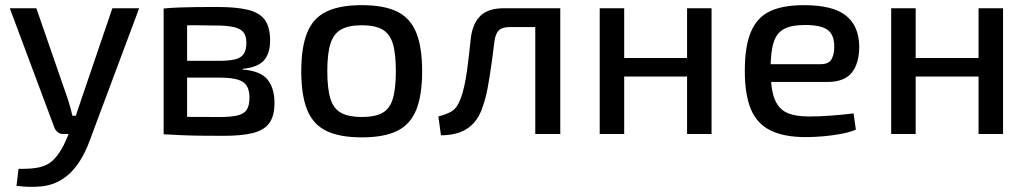

<svg xmlns="http://www.w3.org/2000/svg" viewBox="-20 -520 3988 745"><path d="M520 -488 329 23Q320 49 306 76.5Q292 104 272.5 129Q253 154 227 172Q189 198 142.5 203Q96 208 44 201L52 135Q86 136 117 132Q148 128 172 113Q193 98 210 72.5Q227 47 239 17L264 -42Q272 -63 280 -88.5Q288 -114 295 -133L416 -488ZM121 -488 244 -133Q249 -118 253 -102.5Q257 -87 261 -71H285L252 0H226Q213 0 204.5 -6.5Q196 -13 191 -25L18 -488Z M820 -493Q897 -493 942 -482Q987 -471 1007.5 -443Q1028 -415 1028 -363Q1028 -311 1003 -284.5Q978 -258 922 -253V-250Q990 -245 1017.5 -212Q1045 -179 1045 -120Q1045 -70 1025 -42.5Q1005 -15 962 -4Q919 7 848 7Q795 7 755.5 6.5Q716 6 683.5 4.5Q651 3 615 1L627 -68Q647 -67 702.5 -66.5Q758 -66 833 -66Q876 -66 901.5 -72Q927 -78 937.5 -94.5Q948 -111 948 -141Q948 -186 922 -202.5Q896 -219 829 -219H626V-284H829Q868 -284 891.5 -289.5Q915 -295 925.5 -310.5Q936 -326 936 -354Q936 -381 924.5 -395Q913 -409 887 -415Q861 -421 817 -421Q772 -422 737 -422Q702 -422 675 -421.5Q648 -421 627 -419L615 -487Q647 -490 676 -491Q705 -492 739.5 -492.5Q774 -493 820 -493ZM706 -487V1H615V-487Z M1384 -500Q1470 -500 1521 -475Q1572 -450 1595 -393.5Q1618 -337 1618 -244Q1618 -150 1595 -93.5Q1572 -37 1521 -12Q1470 13 1384 13Q1298 13 1246.5 -12Q1195 -37 1172 -93.5Q1149 -150 1149 -244Q1149 -337 1172 -393.5Q1195 -450 1246.5 -475Q1298 -500 1384 -500ZM1384 -422Q1334 -422 1304.5 -406Q1275 -390 1262.5 -351.5Q1250 -313 1250 -244Q1250 -175 1262.5 -136Q1275 -97 1304.5 -81.5Q1334 -66 1384 -66Q1434 -66 1463 -81.5Q1492 -97 1504 -136Q1516 -175 1516 -244Q1516 -313 1504 -351.5Q1492 -390 1463 -406Q1434 -422 1384 -422Z M2141 -488V-415H1959Q1929 -415 1915.5 -402Q1902 -389 1898 -356Q1893 -313 1886.5 -267.5Q1880 -222 1872.5 -180.5Q1865 -139 1853 -106Q1841 -68 1818.5 -43Q1796 -18 1764 -6.5Q1732 5 1691 5L1681 -68Q1707 -75 1723.5 -83Q1740 -91 1749.5 -103.5Q1759 -116 1766 -134Q1775 -156 1781.5 -186Q1788 -216 1792.5 -248.5Q1797 -281 1800.5 -313.5Q1804 -346 1807 -373Q1814 -429 1844 -458.5Q1874 -488 1935 -488ZM2154 -488V0H2057V-488Z M2402 -488V0H2307V-488ZM2655 -295V-223H2396V-295ZM2741 -488V0H2646V-488Z M3099 -500Q3212 -500 3262.5 -459.5Q3313 -419 3314 -340Q3314 -274 3285 -238Q3256 -202 3190 -202H2907V-271H3165Q3197 -271 3207.5 -292Q3218 -313 3217 -340Q3217 -385 3191.5 -404Q3166 -423 3103 -423Q3052 -423 3023 -408Q2994 -393 2982 -356Q2970 -319 2970 -252Q2970 -177 2985 -137.5Q3000 -98 3032.5 -83Q3065 -68 3119 -68Q3158 -68 3205.5 -71.5Q3253 -75 3292 -80L3301 -17Q3278 -7 3243.5 -0.5Q3209 6 3173 9Q3137 12 3107 12Q3022 12 2969.5 -14Q2917 -40 2893.5 -96.5Q2870 -153 2870 -245Q2870 -341 2894 -397Q2918 -453 2968 -476.5Q3018 -500 3099 -500Z M3533 -488V0H3438V-488ZM3786 -295V-223H3527V-295ZM3872 -488V0H3777V-488Z"/></svg>

Font: Exo 2 Medium
Style: Regular
Weight: 500
Designer: Natanael Gama
Foundry: Natanael Gama
Version: Version 2.010